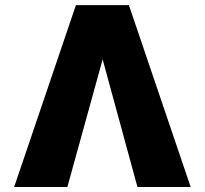

<svg xmlns="http://www.w3.org/2000/svg" viewBox="-20 -748 821 768"><path d="M529.8 0 383.3 -537.1 357.9 -727.5H495.6L742.7 0ZM397.9 -537.1 249.5 0H36.6L283.7 -727.5H421.4Z"/></svg>

Font: Inter 24pt Black
Style: Regular
Weight: 900
Designer: Rasmus Andersson
Foundry: rsms
Version: Version 4.001;git-66647c0bb